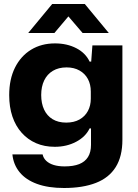

<svg xmlns="http://www.w3.org/2000/svg" viewBox="-20 -763 688 960"><path d="M300 177Q221 177 165 156.5Q109 136 78 98Q47 60 42 9H193Q197 28 211.5 41.5Q226 55 249 62Q272 69 303 69Q347 69 376 57.5Q405 46 420 22Q435 -2 435 -39V-121H428Q408 -79 360.5 -54Q313 -29 254 -29Q202 -29 160.5 -47Q119 -65 88.5 -99Q58 -133 42 -180.5Q26 -228 26 -287Q26 -367 55 -425Q84 -483 135.5 -514.5Q187 -546 255 -546Q315 -546 361.5 -522Q408 -498 428 -455H436L442 -536H592V-64Q592 19 558.5 72.5Q525 126 459.5 151.5Q394 177 300 177ZM311 -150Q350 -150 377.5 -165.5Q405 -181 419.5 -208Q434 -235 434 -270V-305Q434 -341 419.5 -368Q405 -395 377.5 -410.5Q350 -426 313 -426Q273 -426 244.5 -409Q216 -392 201 -361Q186 -330 186 -288Q186 -246 200.5 -215Q215 -184 243 -167Q271 -150 311 -150ZM121 -598 241 -743H404L524 -598H393L322 -681L252 -598Z"/></svg>

Font: Mona Sans SemiExpanded
Style: Bold
Weight: 700
Width: 6
Designer: Deni Anggara
Foundry: GitHub
Version: Version 2.000